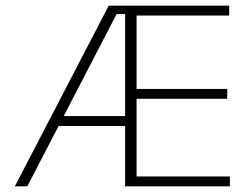

<svg xmlns="http://www.w3.org/2000/svg" viewBox="-20 -659 888 679"><path d="M76.5 0H32.5L364.5 -639H431V-609.5H392.5ZM436.5 -213.5H172.5V-248.5H436.5ZM793 0H435V-35H793ZM463 0H422.5V-639H463ZM783.5 -309.5H445V-344.5H783.5ZM790.5 -604H434V-639H790.5Z"/></svg>

Font: Anek Malayalam ExtraLight
Style: Regular
Weight: 250
Version: Version 1.003